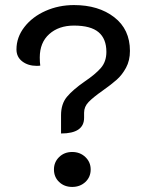

<svg xmlns="http://www.w3.org/2000/svg" viewBox="-20 -729 578 758"><path d="M221 -274Q221 -319 244.5 -347Q268 -375 314 -407Q357 -436 378.5 -461Q400 -486 400 -524Q400 -576 369 -602Q338 -628 272 -628Q212 -628 174.5 -594.5Q137 -561 137 -502Q137 -483 139 -470Q134 -469 125 -469Q91 -469 68 -486.5Q45 -504 45 -534Q45 -582 76.5 -622.5Q108 -663 160 -686Q212 -709 272 -709Q369 -709 431 -661Q493 -613 493 -528Q493 -490 477.5 -461.5Q462 -433 440.5 -414Q419 -395 385 -371Q348 -345 330 -326.5Q312 -308 312 -284V-264Q312 -202 221 -202ZM193 -60Q193 -89 213.5 -109Q234 -129 265 -129Q296 -129 317 -109Q338 -89 338 -60Q338 -30 317 -10.5Q296 9 265 9Q234 9 213.5 -10.5Q193 -30 193 -60Z"/></svg>

Font: K2D
Style: Regular
Weight: 400
Version: Version 1.000; ttfautohint (v1.6)